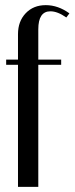

<svg xmlns="http://www.w3.org/2000/svg" viewBox="-20 -727 290 747"><path d="M50 -495V-594Q50 -644 80 -675.5Q110 -707 158 -707Q206 -707 250 -675L238 -659Q204 -683 176 -683Q129 -683 129 -613V-495H218V-475H129V0H50V-475H4V-495Z"/></svg>

Font: Moniqa SemBd Narrow Heading
Style: Regular
Weight: 600
Width: 4
Designer: Rajesh Rajput
Foundry: Rajesh Rajput
Version: Version 1.000